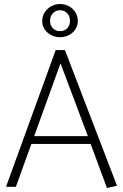

<svg xmlns="http://www.w3.org/2000/svg" viewBox="-20 -929 612 955"><path d="M417 -252H150L281 -614ZM257 -680 10 0H59L136 -213H431L512 6L562 -5L303 -680ZM279 -909Q255 -909 235 -898Q215 -887 202.5 -868Q190 -849 190 -825Q190 -790 216.5 -767Q243 -744 279 -744Q303 -744 323 -754.5Q343 -765 355 -783.5Q367 -802 367 -825Q367 -849 355 -868Q343 -887 323 -898Q303 -909 279 -909ZM279 -774Q257 -774 243 -788.5Q229 -803 229 -825Q229 -848 243 -863Q257 -878 279 -878Q301 -878 314.5 -863Q328 -848 328 -825Q328 -803 314.5 -788.5Q301 -774 279 -774Z"/></svg>

Font: Catamaran Thin
Style: Regular
Weight: 100
Designer: Pria Ravichandran
Version: Version 2.000